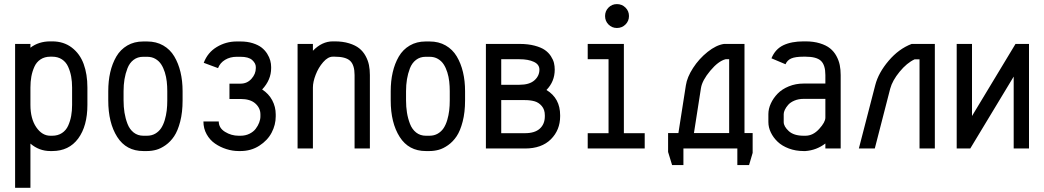

<svg xmlns="http://www.w3.org/2000/svg" viewBox="-20 -710 4992 918"><path d="M125.5 -208.5Q125.5 -142.6 153.3 -101.8Q181.2 -61 220.7 -61H229.5Q256.8 -61 276.4 -74Q295.9 -86.9 305.9 -109.1Q315.9 -131.3 320.3 -155.8Q324.7 -180.2 324.7 -208.5V-291.5Q324.7 -319.8 320.3 -344Q315.9 -368.2 305.9 -390.6Q295.9 -413.1 276.4 -426Q256.8 -439 229.5 -439H220.7Q193.4 -439 173.8 -426Q154.3 -413.1 144.3 -390.6Q134.3 -368.2 129.9 -344Q125.5 -319.8 125.5 -291.5ZM125.5 188H52.2V-500H125.5V-481.9Q165 -512.2 220.7 -512.2H229.5Q284.7 -512.2 323.5 -482.4Q362.3 -452.6 380.1 -403.8Q397.9 -355 397.9 -291.5V-208.5Q397.9 -107.4 353.8 -47.6Q309.6 12.2 229.5 12.2H220.7Q167 12.2 125.5 -23.4Z M853 -274.4V-229.5Q853 -172.9 841.6 -128.7Q830.1 -84.5 812.7 -58.6Q795.4 -32.7 772 -16.1Q748.5 0.5 726.8 6.3Q705.1 12.2 682.6 12.2H665.5Q583.5 12.2 540.5 -55.2Q497.6 -122.6 497.6 -230V-273.9Q497.6 -322.8 507.1 -364.3Q516.6 -405.8 536.1 -439.5Q555.7 -473.1 588.6 -492.4Q621.6 -511.7 664.6 -511.7H683.6Q727.1 -511.7 760.3 -492.7Q793.5 -473.6 813.2 -440.4Q833 -407.2 843 -365.2Q853 -323.2 853 -274.4ZM683.6 -438.5H664.6Q637.7 -438.5 618.4 -423.6Q599.1 -408.7 589.4 -383.3Q579.6 -357.9 575.2 -331.1Q570.8 -304.2 570.8 -273.9V-230Q570.8 -199.2 575.2 -171.6Q579.6 -144 589.6 -117.9Q599.6 -91.8 619.1 -76.4Q638.7 -61 665.5 -61H682.6Q705.1 -61 722.4 -71Q739.7 -81.1 750.5 -97.4Q761.2 -113.8 767.8 -136.2Q774.4 -158.7 777.1 -181.4Q779.8 -204.1 779.8 -229.5V-274.4Q779.8 -298.3 777.3 -320.3Q774.9 -342.3 768.1 -364.3Q761.2 -386.2 750.7 -402.3Q740.2 -418.5 723.1 -428.5Q706.1 -438.5 683.6 -438.5Z M1203.1 -389.6Q1203.1 -407.2 1185.8 -422.9Q1168.5 -438.5 1129.9 -438.5H1111.3Q1080.6 -438.5 1056.4 -424.1Q1032.2 -409.7 1022.5 -384.3L954.1 -409.7Q972.7 -459 1016.6 -485.4Q1060.5 -511.7 1111.3 -511.7H1129.9Q1162.6 -511.7 1188.7 -503.4Q1214.8 -495.1 1231 -482.4Q1247.1 -469.7 1257.6 -452.9Q1268.1 -436 1272.2 -420.4Q1276.4 -404.8 1276.4 -389.6V-384.3Q1276.4 -328.1 1233.4 -282.2Q1264.6 -262.2 1281.5 -230.7Q1298.3 -199.2 1298.3 -163.1V-153.3Q1298.3 -113.3 1278.8 -75.9Q1259.3 -38.6 1219.7 -13.2Q1180.2 12.2 1129.9 12.2H1121.1Q1091.8 12.2 1062.5 2.9Q1033.2 -6.3 1008.3 -23.4Q983.4 -40.5 968 -68.1Q952.6 -95.7 952.6 -129.4H1025.9Q1025.9 -98.1 1055.9 -79.6Q1085.9 -61 1121.1 -61H1129.9Q1153.3 -61 1172.4 -70.3Q1191.4 -79.6 1202.4 -94Q1213.4 -108.4 1219.2 -123.8Q1225.1 -139.2 1225.1 -153.3V-163.1Q1225.1 -193.4 1200.9 -215.1Q1176.8 -236.8 1129.9 -236.8H1077.1V-310.1H1130.4Q1161.6 -310.1 1182.4 -333.3Q1203.1 -356.4 1203.1 -384.3Z M1476.1 0H1402.8V-500H1476.1V-467.3Q1519.5 -512.2 1571.3 -512.2H1580.1Q1619.1 -512.2 1649.2 -502.9Q1679.2 -493.7 1697.8 -478.8Q1716.3 -463.9 1728 -442.4Q1739.7 -420.9 1744.1 -398.9Q1748.5 -377 1748.5 -351.1V0H1675.3V-351.1Q1675.3 -398.9 1654.3 -418.9Q1633.3 -439 1580.1 -439H1571.3Q1547.9 -439 1525.1 -412.8Q1502.4 -386.7 1489.3 -352.5Q1476.1 -318.4 1476.1 -291.5Z M2203.6 -274.4V-229.5Q2203.6 -172.9 2192.1 -128.7Q2180.7 -84.5 2163.3 -58.6Q2146 -32.7 2122.6 -16.1Q2099.1 0.5 2077.4 6.3Q2055.7 12.2 2033.2 12.2H2016.1Q1934.1 12.2 1891.1 -55.2Q1848.1 -122.6 1848.1 -230V-273.9Q1848.1 -322.8 1857.7 -364.3Q1867.2 -405.8 1886.7 -439.5Q1906.2 -473.1 1939.2 -492.4Q1972.2 -511.7 2015.1 -511.7H2034.2Q2077.6 -511.7 2110.8 -492.7Q2144 -473.6 2163.8 -440.4Q2183.6 -407.2 2193.6 -365.2Q2203.6 -323.2 2203.6 -274.4ZM2034.2 -438.5H2015.1Q1988.3 -438.5 1969 -423.6Q1949.7 -408.7 1939.9 -383.3Q1930.2 -357.9 1925.8 -331.1Q1921.4 -304.2 1921.4 -273.9V-230Q1921.4 -199.2 1925.8 -171.6Q1930.2 -144 1940.2 -117.9Q1950.2 -91.8 1969.7 -76.4Q1989.3 -61 2016.1 -61H2033.2Q2055.7 -61 2073 -71Q2090.3 -81.1 2101.1 -97.4Q2111.8 -113.8 2118.4 -136.2Q2125 -158.7 2127.7 -181.4Q2130.4 -204.1 2130.4 -229.5V-274.4Q2130.4 -298.3 2127.9 -320.3Q2125.5 -342.3 2118.7 -364.3Q2111.8 -386.2 2101.3 -402.3Q2090.8 -418.5 2073.7 -428.5Q2056.6 -438.5 2034.2 -438.5Z M2303.2 0V-500H2463.9Q2504.9 -500 2536.1 -491.7Q2567.4 -483.4 2585.2 -470.9Q2603 -458.5 2614 -441.4Q2625 -424.3 2628.7 -408.9Q2632.3 -393.6 2632.3 -377Q2632.3 -320.3 2592.8 -279.8Q2658.2 -240.2 2658.2 -158.7V-154.3Q2658.2 -88.4 2614 -44.2Q2569.8 0 2490.2 0ZM2376.5 -73.2H2490.2Q2537.1 -73.2 2561 -95Q2585 -116.7 2585 -154.3V-158.7Q2585 -186 2570.3 -203.1Q2555.7 -220.2 2535.6 -225.8Q2515.6 -231.4 2489.7 -231.4H2376.5ZM2463.9 -304.7Q2511.2 -304.7 2535.2 -325.9Q2559.1 -347.2 2559.1 -377Q2559.1 -401.9 2532.5 -414.3Q2505.9 -426.8 2463.9 -426.8H2376.5V-304.7Z M2889.4 -592.8Q2873 -609.4 2873 -633.3Q2873 -657.2 2889.4 -673.8Q2905.8 -690.4 2929.7 -690.4Q2953.6 -690.4 2970.5 -673.8Q2987.3 -657.2 2987.3 -633.3Q2987.3 -609.4 2970.5 -592.8Q2953.6 -576.2 2929.7 -576.2Q2905.8 -576.2 2889.4 -592.8ZM2790 -500H2962.9V-73.2H3062.5V0H2790V-73.2H2889.6V-426.8H2790Z M3259.3 -301.8Q3265.1 -340.8 3293.7 -385Q3322.3 -429.2 3363.3 -461.9Q3404.3 -494.6 3441.9 -500H3539.6V-73.7H3578.6V21L3561.5 79.1H3505.4V0H3247.6V79.1H3193.4L3174.3 16.6V-73.7H3223.6ZM3297.9 -73.7H3466.3V-426.8H3449.2Q3414.6 -418 3376 -371.8Q3337.4 -325.7 3331.5 -289.1Z M3822.3 -237.3Q3797.9 -237.3 3778.3 -229Q3758.8 -220.7 3748.3 -208.5Q3737.8 -196.3 3732.4 -184.8Q3727.1 -173.3 3727.1 -164.6V-126.5Q3727.1 -105.5 3751.2 -83.3Q3775.4 -61 3822.3 -61H3831.1Q3867.2 -61 3896.7 -93.5Q3926.3 -126 3926.3 -147.5V-237.3ZM3822.3 -512.2H3831.1Q3870.1 -512.2 3900.1 -502.9Q3930.2 -493.7 3948.7 -478.8Q3967.3 -463.9 3979 -442.4Q3990.7 -420.9 3995.1 -398.9Q3999.5 -377 3999.5 -351.1V0H3926.3V-23.9Q3883.8 8.3 3831.1 12.2H3822.3Q3784.2 12.2 3751.7 0Q3719.2 -12.2 3698.2 -32.2Q3677.2 -52.2 3665.5 -76.7Q3653.8 -101.1 3653.8 -126.5V-164.6Q3653.8 -189.5 3665.5 -215.1Q3677.2 -240.7 3698 -262.2Q3718.8 -283.7 3751.5 -297.1Q3784.2 -310.5 3822.3 -310.5H3926.3V-351.1Q3926.3 -398.9 3905.3 -418.9Q3884.3 -439 3831.1 -439H3822.3Q3782.2 -439 3762.9 -430.4Q3743.7 -421.9 3735.8 -402.8L3668.5 -431.2Q3686.5 -475.1 3725.3 -493.7Q3764.2 -512.2 3822.3 -512.2Z M4165 -303.7Q4180.2 -362.3 4228.8 -419.4Q4277.3 -476.6 4338.9 -500H4449.7V0H4376.5V-426.3H4353Q4315.9 -409.2 4281.2 -366.9Q4246.6 -324.7 4236.3 -286.1L4162.6 0H4086.4Z M4554.2 0V-500H4627.4V-155.3L4835.4 -500H4899.9V0H4826.7V-343.8L4619.1 0Z"/></svg>

Font: Anka/Coder Narrow
Style: Regular
Weight: 400
Width: 3
Monospace: yes
Version: Version 001.100